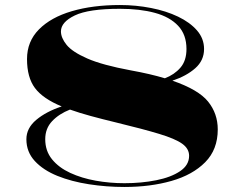

<svg xmlns="http://www.w3.org/2000/svg" viewBox="-20 -730 972 764"><path d="M160 -176Q160 -129.5 187 -96.2Q214 -63 259.5 -42Q305 -21 361 -11Q417 -1 475 -1Q543 -1 601.8 -12.8Q660.5 -24.5 696.5 -48.8Q732.5 -73 732.5 -110Q732.5 -138.5 704.8 -158.2Q677 -178 613.5 -197.2Q550 -216.5 442.5 -242.5Q386.5 -256 340.8 -268.5Q295 -281 258.5 -294Q215 -277 187.5 -248Q160 -219 160 -176ZM457 -695Q332.5 -695 277.5 -668.5Q222.5 -642 222.5 -605Q222.5 -579.5 245 -551.5Q267.5 -523.5 327.5 -497.2Q387.5 -471 500.5 -450Q578 -436 636 -418.5Q674 -433 698 -460.8Q722 -488.5 722 -535Q722 -592 689 -627.2Q656 -662.5 596.5 -678.8Q537 -695 457 -695ZM87.5 -495Q87.5 -565 135 -613Q182.5 -661 265.8 -685.5Q349 -710 457 -710Q521 -710 581 -698.2Q641 -686.5 688.5 -663.8Q736 -641 764 -608.8Q792 -576.5 792 -535Q792 -489.5 757 -458.5Q722 -427.5 666 -409Q769.5 -373.5 808 -325.8Q846.5 -278 846.5 -215Q846.5 -135 796.5 -84.5Q746.5 -34 662.2 -10Q578 14 475 14Q403.5 14 334 3.2Q264.5 -7.5 208.2 -30.2Q152 -53 118.5 -89.2Q85 -125.5 85 -176Q85 -220 124.2 -253Q163.5 -286 225.5 -306.5Q150.5 -337.5 119 -379.8Q87.5 -422 87.5 -495Z"/></svg>

Font: Engraving CC
Style: Bold
Weight: 700
Designer: indestructible type*
Foundry: Cowboy Collective
Version: Version 1.000